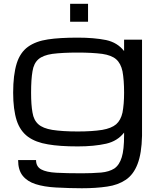

<svg xmlns="http://www.w3.org/2000/svg" viewBox="-20 -770 827 1004"><path d="M407.7 214.4Q346.2 214.4 272 210.4Q210.4 207 166.5 192.9Q123 179.2 98.6 148.9Q74.7 119.1 74.7 66.9H168.5Q168.5 101.1 195.3 115.7Q221.7 130.4 274.9 133.3Q328.6 136.2 407.7 136.2Q458 136.2 508.8 132.3Q550.3 128.4 577.6 111.3Q604.5 92.8 616.7 52.2Q628.9 13.7 628.9 -63.5V-76.7Q594.2 -32.2 535.2 -18.6Q471.7 -4.4 386.7 -4.4Q291 -4.4 231 -15.1Q167 -25.4 126.5 -54.7Q85.4 -85 67.4 -139.6Q48.8 -197.8 48.8 -285.2Q48.8 -378.4 67.4 -438.5Q85.4 -495.6 126.5 -525.4Q167.5 -554.7 231 -564Q291 -573.2 386.7 -573.2Q471.7 -573.2 535.2 -560.5Q594.7 -547.4 628.9 -502.9V-562.5H722.7V-59.6Q720.7 32.7 699.2 87.9Q678.2 142.6 638.2 169.9Q596.7 197.8 540.5 205.6Q482.4 214.4 407.7 214.4ZM628.9 -285.2Q628.9 -351.1 620.6 -397Q611.8 -438.5 587.4 -460Q563.5 -481 514.6 -488.3Q460.9 -495.1 386.7 -495.1Q307.6 -495.1 253.9 -488.3Q204.6 -481 180.7 -460Q156.2 -438.5 149.9 -397Q142.6 -355.5 142.6 -285.2Q142.6 -221.7 149.9 -181.6Q156.2 -141.6 180.7 -120.1Q204.1 -99.1 253.4 -90.8Q307.1 -82.5 386.7 -82.5Q461.9 -82.5 514.6 -90.8Q562.5 -99.1 587.4 -120.1Q611.8 -141.6 620.6 -181.6Q628.9 -226.1 628.9 -285.2ZM346.7 -750H440.4V-656.2H346.7Z"/></svg>

Font: Michroma+
Style: Regular
Weight: 400
Designer: beogot
Foundry: beogot
Version: Version